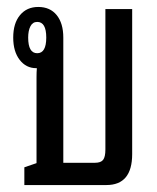

<svg xmlns="http://www.w3.org/2000/svg" viewBox="-20 -532 450 552"><path d="M50 0V-51L85 -63V-310Q85 -325 86 -336H84Q55 -336 36.5 -360Q18 -384 18 -424Q18 -465 37.5 -488.5Q57 -512 90 -512Q124 -512 143 -488.5Q162 -465 162 -424V-64H253Q270 -64 276.5 -72.5Q283 -81 283 -102V-506H360V-89Q360 0 286 0ZM87 -379Q113 -379 113 -424Q113 -469 87 -469Q74 -469 67.5 -456.5Q61 -444 61 -424Q61 -379 87 -379Z"/></svg>

Font: Noto Sans Thai Looped UI Condensed
Style: Regular
Weight: 400
Width: 3
Designer: Cadson Demak Team
Foundry: Cadson Demak Co., Ltd.
Version: Version 1.000; ttfautohint (v1.8.4.7-5d5b)